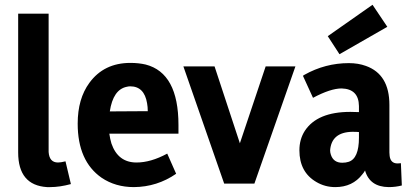

<svg xmlns="http://www.w3.org/2000/svg" viewBox="-20 -765 1699 800"><path d="M189.5 14.6Q228.5 14.6 275.4 2L252.9 -92.8Q233.4 -87.9 221.7 -87.9Q185.5 -87.9 182.6 -131.8Q182.6 -136.7 182.6 -141.6V-708H55.7V-129.9Q55.7 6.8 175.8 14.6Q182.6 14.6 189.5 14.6Z M713.9 -41 676.8 -125Q608.4 -87.9 548.8 -87.9Q471.7 -87.9 444.3 -167Q438.5 -186.5 435.5 -208H723.6V-244.1Q723.6 -460.9 586.9 -496.1Q557.6 -502.9 523.4 -502.9Q413.1 -502.9 352.5 -419.9Q303.7 -353.5 303.7 -250Q303.7 -93.8 403.3 -24.4Q460.9 14.6 538.1 14.6Q634.8 13.7 713.9 -41ZM522.5 -405.3Q581.1 -405.3 592.8 -335Q595.7 -319.3 595.7 -301.8L437.5 -300.8Q451.2 -391.6 507.8 -403.3Q515.6 -405.3 522.5 -405.3Z M1040 0 1210.9 -488.3H1086.9L979.5 -168L874 -488.3H744.1L914.1 0Z M1599.6 14.6Q1627.9 14.6 1654.3 7.8L1650.4 -85Q1644.5 -84 1636.7 -84Q1607.4 -84 1603.5 -115.2Q1602.5 -122.1 1602.5 -129.9V-328.1Q1602.5 -455.1 1504.9 -490.2Q1472.7 -502 1433.6 -502Q1335 -502 1248 -453.1Q1245.1 -451.2 1242.2 -449.2L1284.2 -357.4Q1357.4 -396.5 1403.3 -396.5Q1474.6 -394.5 1475.6 -323.2V-297.9Q1460.9 -298.8 1439.5 -298.8Q1301.8 -298.8 1250 -219.7Q1227.5 -184.6 1227.5 -138.7Q1227.5 -47.9 1297.9 -6.8Q1334 14.6 1377 14.6Q1449.2 14.6 1490.2 -39.1Q1497.1 -46.9 1501 -54.7Q1520.5 13.7 1599.6 14.6ZM1406.2 -86.9Q1369.1 -86.9 1358.4 -121.1Q1355.5 -129.9 1355.5 -138.7Q1361.3 -213.9 1447.3 -215.8Q1466.8 -215.8 1475.6 -214.8V-191.4Q1475.6 -104.5 1432.6 -90.8Q1420.9 -86.9 1406.2 -86.9ZM1593.8 -653.3 1532.2 -745.1 1345.7 -614.3 1394.5 -539.1Z"/></svg>

Font: Yaldevi Colombo
Style: Bold
Weight: 700
Designer: Sol Matas, Denzil Rajitha, Kosala Senevirathne and Pathum Egodawatta
Foundry: Mooniak
Version: Version 1.020 ; ttfautohint (v1.6)